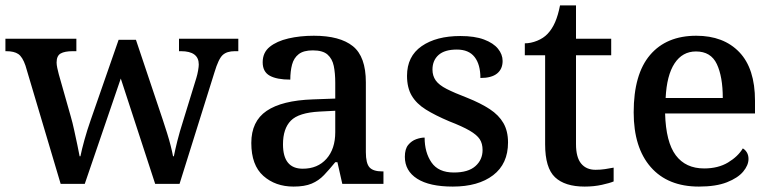

<svg xmlns="http://www.w3.org/2000/svg" viewBox="-20 -679 2855 709"><path d="M74 -437Q63 -469 47.5 -479.5Q32 -490 3 -490H0V-536H262V-490H249Q219 -490 204 -481.5Q189 -473 189 -448Q189 -440 191.5 -428Q194 -416 197 -405L241 -250Q248 -226 254 -198Q260 -170 265.5 -144.5Q271 -119 274 -102H277Q282 -127 292 -163Q302 -199 315 -236L418 -532H482L581 -237Q589 -213 597 -187.5Q605 -162 610.5 -140Q616 -118 619 -102H622Q627 -127 635 -159Q643 -191 657 -235L705 -391Q709 -404 711.5 -418.5Q714 -433 714 -441Q714 -490 648 -490H641V-536H860V-490H847Q818 -490 802.5 -476Q787 -462 772 -412L643 0H553L426 -389L293 0H204Z M1064 10Q997 10 952.5 -29.5Q908 -69 908 -151Q908 -231 964.5 -269.5Q1021 -308 1135 -312L1218 -315V-373Q1218 -409 1212.5 -435.5Q1207 -462 1189.5 -477.5Q1172 -493 1135 -493Q1101 -493 1083 -479Q1065 -465 1058.5 -440.5Q1052 -416 1052 -385Q1002 -385 976 -399.5Q950 -414 950 -449Q950 -485 976 -506Q1002 -527 1045 -537Q1088 -547 1139 -547Q1235 -547 1283 -508.5Q1331 -470 1331 -375V-117Q1331 -76 1344.5 -61Q1358 -46 1392 -46H1396V0H1244L1226 -80H1218Q1196 -53 1176.5 -32.5Q1157 -12 1131 -1Q1105 10 1064 10ZM1098 -56Q1153 -56 1185.5 -92.5Q1218 -129 1218 -191V-270L1160 -267Q1083 -263 1054 -233.5Q1025 -204 1025 -146Q1025 -56 1098 -56Z M1652 10Q1566 10 1520.5 -19Q1475 -48 1475 -100Q1475 -129 1487.5 -144Q1500 -159 1517 -165Q1534 -171 1548 -171Q1548 -116 1573.5 -79Q1599 -42 1656 -42Q1709 -42 1735.5 -65.5Q1762 -89 1762 -125Q1762 -149 1751.5 -165Q1741 -181 1714.5 -196.5Q1688 -212 1639 -231Q1587 -253 1552.5 -274.5Q1518 -296 1500.5 -325.5Q1483 -355 1483 -399Q1483 -471 1537 -508.5Q1591 -546 1680 -546Q1733 -546 1767.5 -533Q1802 -520 1819 -499Q1836 -478 1836 -454Q1836 -424 1815.5 -407.5Q1795 -391 1754 -391Q1754 -441 1732.5 -468.5Q1711 -496 1667 -496Q1622 -496 1599.5 -476Q1577 -456 1577 -422Q1577 -399 1589 -382Q1601 -365 1629.5 -350.5Q1658 -336 1705 -318Q1755 -298 1788.5 -276Q1822 -254 1839 -224.5Q1856 -195 1856 -153Q1856 -74 1801 -32Q1746 10 1652 10Z M2139 10Q2066 10 2029.5 -24.5Q1993 -59 1993 -146V-475H1918V-519Q1940 -519 1963.5 -528.5Q1987 -538 2002 -554Q2019 -572 2030 -597.5Q2041 -623 2048 -659H2107V-536H2237V-475H2107V-147Q2107 -98 2126 -75Q2145 -52 2179 -52Q2198 -52 2214 -54.5Q2230 -57 2246 -60V-9Q2232 -3 2202.5 3.5Q2173 10 2139 10Z M2561 10Q2446 10 2383 -62Q2320 -134 2320 -264Q2320 -405 2380.5 -476Q2441 -547 2551 -547Q2652 -547 2710 -486.5Q2768 -426 2768 -307V-260H2436Q2439 -154 2475.5 -105.5Q2512 -57 2580 -57Q2632 -57 2668.5 -79Q2705 -101 2723 -131Q2732 -126 2738 -116Q2744 -106 2744 -92Q2744 -69 2724.5 -45.5Q2705 -22 2664.5 -6Q2624 10 2561 10ZM2649 -317Q2649 -396 2627 -442.5Q2605 -489 2550 -489Q2500 -489 2471 -445Q2442 -401 2438 -317Z"/></svg>

Font: Noto Serif Khojki Medium
Style: Regular
Weight: 500
Version: Version 2.003